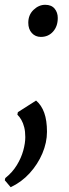

<svg xmlns="http://www.w3.org/2000/svg" viewBox="-47 -533 286 801"><path d="M-2.5 248 -27 219 -25 210Q5 186 23.2 156Q41.5 126 50 95.2Q58.5 64.5 58.5 39Q58.5 15.5 54 -2.2Q49.5 -20 42 -33Q34.5 -46 25.5 -54.5L27.5 -65L103.5 -113.5Q126 -94.5 137.5 -62.5Q149 -30.5 149 17Q149 61.5 129.8 107Q110.5 152.5 76.5 189.8Q42.5 227 -2.5 248ZM71 -438Q71 -471 93 -492Q115 -513 141.5 -513Q167.5 -513 180.8 -497Q194 -481 194 -458Q194 -423 174.2 -401Q154.5 -379 123.5 -379Q100.5 -379 85.8 -395.2Q71 -411.5 71 -438Z"/></svg>

Font: Merriweather 28pt
Style: Italic
Weight: 400
Italic angle: -7.8°
Version: Version 2.101